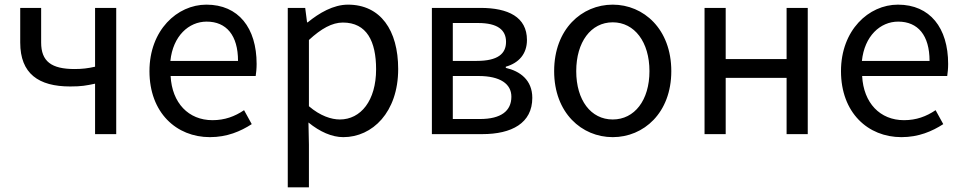

<svg xmlns="http://www.w3.org/2000/svg" viewBox="-20 -577 4141 826"><path d="M389 0H480V-543H389V-290C358 -283 333 -280 301 -280C201 -280 157 -313 157 -394V-543H67V-394C67 -260 146 -205 282 -205C331 -205 351 -209 389 -217Z M883 13C957 13 1015 -12 1063 -43L1030 -103C990 -76 947 -60 894 -60C791 -60 720 -134 714 -250H1080C1082 -263 1084 -282 1084 -302C1084 -457 1006 -557 868 -557C742 -557 623 -447 623 -271C623 -92 739 13 883 13ZM713 -315C724 -422 792 -484 869 -484C954 -484 1004 -425 1004 -315Z M1218 229H1309V45L1307 -50C1356 -10 1408 13 1457 13C1582 13 1693 -94 1693 -280C1693 -447 1617 -557 1477 -557C1414 -557 1353 -521 1304 -481H1301L1293 -543H1218ZM1442 -63C1406 -63 1358 -78 1309 -120V-405C1362 -454 1409 -480 1455 -480C1558 -480 1598 -399 1598 -279C1598 -144 1532 -63 1442 -63Z M1838 0H2055C2181 0 2270 -47 2270 -156C2270 -233 2217 -271 2156 -285V-290C2212 -306 2247 -345 2247 -405C2247 -504 2166 -543 2047 -543H1838ZM1928 -315V-478H2037C2121 -478 2157 -448 2157 -397C2157 -346 2122 -315 2031 -315ZM1928 -65V-250H2039C2132 -250 2180 -216 2180 -161C2180 -100 2136 -65 2045 -65Z M2616 13C2749 13 2868 -91 2868 -271C2868 -452 2749 -557 2616 -557C2483 -557 2364 -452 2364 -271C2364 -91 2483 13 2616 13ZM2616 -63C2522 -63 2459 -146 2459 -271C2459 -396 2522 -481 2616 -481C2710 -481 2774 -396 2774 -271C2774 -146 2710 -63 2616 -63Z M3011 0H3102V-242H3364V0H3455V-543H3364V-323H3102V-543H3011Z M3858 13C3932 13 3990 -12 4038 -43L4005 -103C3965 -76 3922 -60 3869 -60C3766 -60 3695 -134 3689 -250H4055C4057 -263 4059 -282 4059 -302C4059 -457 3981 -557 3843 -557C3717 -557 3598 -447 3598 -271C3598 -92 3714 13 3858 13ZM3688 -315C3699 -422 3767 -484 3844 -484C3929 -484 3979 -425 3979 -315Z"/></svg>

Font: Noto Sans CJK TC Regular
Style: Regular
Weight: 400
Designer: Ryoko NISHIZUKA (kana & ideographs); Paul D. Hunt (Latin, Greek & Cyrillic); Wenlong ZHANG (bopomofo); Sandoll Communica
Foundry: Adobe Systems Incorporated
Version: Version 1.001;PS 1.001;hotconv 1.0.78;makeotf.lib2.5.61930